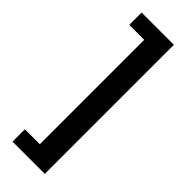

<svg xmlns="http://www.w3.org/2000/svg" viewBox="-318 -836 1035 1035"><g transform="rotate(45 200.0 -318.0)"><path d="M55 174H301V-810H55V-716H169V80H55Z"/></g></svg>

Font: Noto Sans JP Black
Style: Regular
Weight: 900
Designer: Ryoko NISHIZUKA  (kana, bopomofo & ideographs); Paul D. Hunt (Latin, Greek & Cyrillic); Sandoll Communications , Soo-you
Foundry: Adobe
Version: Version 2.002;hotconv 1.0.116;makeotfexe 2.5.65601